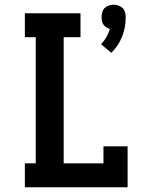

<svg xmlns="http://www.w3.org/2000/svg" viewBox="-20 -791 640 811"><path d="M450 -568 407 -604Q420 -618 429.5 -634.5Q439 -651 444 -669Q436 -671 429 -675.5Q422 -680 417 -687Q412 -694 410.5 -702.5Q409 -711 409 -719Q409 -729 412 -739.5Q415 -750 422 -757Q429 -764 439.5 -767.5Q450 -771 460 -771Q470 -771 480.5 -767.5Q491 -764 498 -757Q505 -750 508 -739.5Q511 -729 511 -719Q511 -698 507.5 -677.5Q504 -657 496 -637Q488 -617 476.5 -599.5Q465 -582 450 -568ZM85 0V-101H131V-634H85V-735H320V-634H249V-101H417V-173H519V0Z"/></svg>

Font: Iosevka Plex Etoile
Style: Bold
Weight: 700
Designer: Belleve Invis
Foundry: Belleve Invis
Version: Version 25.1.1; ttfautohint (v1.8.4)